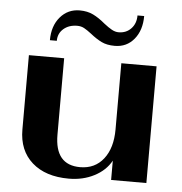

<svg xmlns="http://www.w3.org/2000/svg" viewBox="-51 -744 762 803"><g transform="rotate(5 330.0 -342.5)"><path d="M56 -178V-490H204V-169Q204 -42 310 -42Q372 -42 408 -88Q444 -134 444 -212V-490H592V0H444V-81Q421 -39 373.5 -14.5Q326 10 267 10Q169 10 112.5 -40Q56 -90 56 -178ZM252 -695Q284 -695 308.5 -683Q333 -671 359 -649Q378 -634 392.5 -626Q407 -618 421 -618Q453 -618 473.5 -639.5Q494 -661 494 -695H522Q522 -635 491 -597.5Q460 -560 410 -560Q377 -560 354.5 -571Q332 -582 307 -602Q289 -616 276 -623Q263 -630 247 -630Q212 -630 189.5 -610.5Q167 -591 167 -560H138Q138 -620 170 -657.5Q202 -695 252 -695Z"/></g></svg>

Font: Fahkwang
Style: Bold
Weight: 700
Designer: Suppakit Chalermlarp | Katatrad Co.,Ltd.
Foundry: Cadson Demak Co.,Ltd.
Version: Version 1.000; ttfautohint (v1.6)